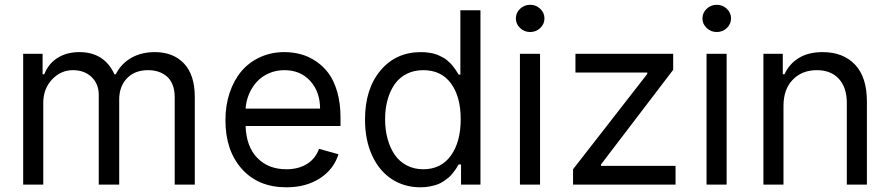

<svg xmlns="http://www.w3.org/2000/svg" viewBox="-20 -770 3713 801"><path d="M76.7 0H160.5V-340.9Q160.5 -399.5 197.1 -438.4Q233.7 -477.3 284.1 -477.3Q332 -477.3 362 -448.7Q392 -420.1 392 -373.6V0H477.3V-355.1Q477.3 -409.1 509.6 -443.2Q541.9 -477.3 598 -477.3Q621.1 -477.3 640.6 -470.9Q660.2 -464.5 675.6 -451.5Q691.1 -438.6 699.9 -416.4Q708.8 -394.2 708.8 -365.1V0H792.6V-365.1Q792.6 -458.1 747.5 -505.3Q702.4 -552.6 626.4 -552.6Q568.9 -552.6 526.8 -528.1Q484.7 -503.6 463.1 -460.2H457.4Q414.8 -552.6 311.1 -552.6Q258.2 -552.6 220 -528.4Q181.8 -504.3 164.8 -460.2H157.7V-545.5H76.7Z M1174.7 11.4Q1256.7 11.4 1314.6 -26.1Q1372.5 -63.6 1392 -126.4L1311.1 -149.1Q1295.5 -107.2 1260.1 -85.6Q1224.8 -63.9 1174.7 -63.9Q1099.4 -63.9 1053.4 -111.2Q1007.5 -158.4 1004.6 -244.3H1400.6V-279.8Q1400.6 -338.8 1387.1 -386Q1373.6 -433.2 1351 -463.8Q1328.5 -494.3 1297.8 -514.7Q1267 -535.2 1234.4 -543.9Q1201.7 -552.6 1166.2 -552.6Q1111.5 -552.6 1065.5 -531.6Q1019.5 -510.7 987.7 -473.4Q956 -436.1 938.2 -383.3Q920.5 -330.6 920.5 -268.5Q920.5 -141.7 989 -65.2Q1057.5 11.4 1174.7 11.4ZM1004.6 -316.8Q1006.7 -348.7 1019 -377.7Q1031.2 -406.6 1051.5 -428.8Q1071.7 -451 1101.6 -464.1Q1131.4 -477.3 1166.2 -477.3Q1233.3 -477.3 1274.3 -432.2Q1315.3 -387.1 1315.3 -316.8Z M1734.4 11.4Q1755.3 11.4 1774 7.6Q1792.6 3.9 1805.9 -0.9Q1819.2 -5.7 1832.6 -15.1Q1845.9 -24.5 1853 -30.5Q1860.1 -36.6 1869.5 -48.5Q1878.9 -60.4 1881.6 -64.6Q1884.2 -68.9 1891 -79.9Q1892.8 -82.7 1893.5 -83.8H1903.4V0H1984.4V-727.3H1900.6V-458.8H1893.5Q1892.8 -459.9 1887.6 -468Q1882.5 -476.2 1880.1 -479.6Q1877.8 -483 1871.4 -491.5Q1865.1 -500 1860.6 -504.3Q1856.2 -508.5 1847.8 -516.2Q1839.5 -523.8 1832 -527.9Q1824.6 -532 1813.6 -537.5Q1802.6 -543 1791.4 -545.8Q1780.2 -548.7 1765.8 -550.6Q1751.4 -552.6 1735.8 -552.6Q1631.7 -552.6 1567.3 -475.9Q1502.8 -399.1 1502.8 -271.3Q1502.8 -186.1 1532.3 -121.6Q1561.8 -57.2 1614.2 -22.9Q1666.5 11.4 1734.4 11.4ZM1745.7 -63.9Q1707.4 -63.9 1676.7 -80.1Q1646 -96.2 1626.6 -124.6Q1607.2 -153.1 1596.9 -190.9Q1586.6 -228.7 1586.6 -272.7Q1586.6 -316.4 1596.8 -353.3Q1606.9 -390.3 1626.2 -418.1Q1645.6 -446 1676.1 -461.6Q1706.7 -477.3 1745.7 -477.3Q1821 -477.3 1861.5 -421.9Q1902 -366.5 1902 -272.7Q1902 -177.9 1861 -120.9Q1820 -63.9 1745.7 -63.9Z M2149.1 0H2233V-545.5H2149.1ZM2149.7 -653.1Q2167.3 -636.4 2191.8 -636.4Q2216.3 -636.4 2233.8 -653.1Q2251.4 -669.7 2251.4 -693.2Q2251.4 -716.6 2233.8 -733.3Q2216.3 -750 2191.8 -750Q2167.3 -750 2149.7 -733.3Q2132.1 -716.6 2132.1 -693.2Q2132.1 -669.7 2149.7 -653.1Z M2370.7 0H2798.3V-78.1H2487.2V-83.8L2788.4 -478.7V-545.5H2380.7V-467.3H2680.4V-461.6L2370.7 -63.9Z M2927.6 0H3011.4V-545.5H2927.6ZM2928.1 -653.1Q2945.7 -636.4 2970.2 -636.4Q2994.7 -636.4 3012.3 -653.1Q3029.8 -669.7 3029.8 -693.2Q3029.8 -716.6 3012.3 -733.3Q2994.7 -750 2970.2 -750Q2945.7 -750 2928.1 -733.3Q2910.5 -716.6 2910.5 -693.2Q2910.5 -669.7 2928.1 -653.1Z M3248.6 -328.1Q3248.6 -397.7 3287.3 -437.5Q3326 -477.3 3387.8 -477.3Q3446.4 -477.3 3479.6 -441.1Q3512.8 -404.8 3512.8 -340.9V0H3596.6V-346.6Q3596.6 -448.2 3547.1 -500.4Q3497.5 -552.6 3411.9 -552.6Q3352.3 -552.6 3312.5 -528.1Q3272.7 -503.6 3252.8 -460.2H3245.7V-545.5H3164.8V0H3248.6Z"/></svg>

Font: Inter-Regular
Style: Regular
Weight: 500
Designer: Rasmus Andersson
Foundry: rsms
Version: ""